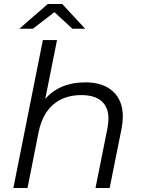

<svg xmlns="http://www.w3.org/2000/svg" viewBox="-20 -943 717 963"><path d="M596 -359Q596 -331 590 -299L530 0H459L519 -300Q524 -328 524 -348Q524 -405 489.5 -435.5Q455 -466 388 -466Q303 -466 248 -419.5Q193 -373 174 -282L118 0H47L195 -742H266L207 -447Q280 -530 408 -530Q497 -530 546.5 -484.5Q596 -439 596 -359ZM343 -799 253 -882 145 -799H77L220 -923H292L407 -799Z"/></svg>

Font: Idrija
Style: Italic
Weight: 400
Italic angle: -11.3°
Designer: Julieta Ulanovsky
Foundry: Julieta Ulanovsky
Version: Version 7.200